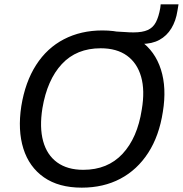

<svg xmlns="http://www.w3.org/2000/svg" viewBox="-20 -854 841 883"><path d="M78 -366Q96 -477 146 -555Q196 -633 274 -673.5Q352 -714 451 -714Q558 -714 625.5 -666.5Q693 -619 720 -534.5Q747 -450 729 -340Q712 -229 661.5 -151Q611 -73 533.5 -32Q456 9 356 9Q250 9 182 -38.5Q114 -86 87.5 -170.5Q61 -255 78 -366ZM175 -356Q161 -268 178.5 -204.5Q196 -141 243 -107Q290 -73 363 -73Q475 -73 543.5 -146.5Q612 -220 632 -350Q647 -438 629 -501Q611 -564 564 -598Q517 -632 443 -632Q332 -632 264.5 -559.5Q197 -487 175 -356ZM554 -652 514 -709Q539 -708 557 -706.5Q575 -705 594 -705Q635 -705 659.5 -716Q684 -727 697 -752Q710 -777 717 -817L719 -834H801L796 -804Q789 -758 768 -723.5Q747 -689 713 -670.5Q679 -652 631 -652Z"/></svg>

Font: Mulish ExtraLight Medium
Style: Italic
Weight: 500
Italic angle: -9°
Version: Version 3.603